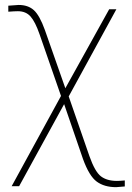

<svg xmlns="http://www.w3.org/2000/svg" viewBox="-20 -526 537 779"><path d="M13.7 -478.5V-502.9Q48.8 -505.9 55.7 -505.9Q93.8 -505.9 117.2 -484.9Q140.6 -463.9 162.1 -404.3L245.1 -168L422.9 -488.3H452.1L258.8 -134.8L342.8 107.4Q365.2 170.9 389.6 189.5Q414.1 208 454.1 208Q466.8 208 486.3 206.1V230.5Q457 233.4 451.2 233.4Q403.3 233.4 372.6 210.9Q341.8 188.5 316.4 118.2L240.2 -103.5L57.6 229.5H27.3L227.5 -136.7L140.6 -386.7Q123 -437.5 104 -459Q85 -480.5 52.7 -480.5Q39.1 -480.5 13.7 -478.5Z"/></svg>

Font: Gothic A1 Thin
Style: Regular
Weight: 250
Designer: HanYang I&C Co.,Ltd.
Foundry: HanYang I&C Co.,Ltd.
Version: Version 2.50